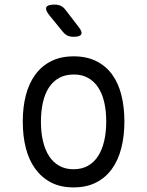

<svg xmlns="http://www.w3.org/2000/svg" viewBox="-20 -805 640 835"><path d="M300 10Q244 10 203 -11Q162 -32 134 -70Q106 -108 92.5 -160.5Q79 -213 79 -276Q79 -339 92.5 -391Q106 -443 133.5 -480.5Q161 -518 202.5 -539Q244 -560 301 -560Q357 -560 399 -539Q441 -518 468 -480.5Q495 -443 508 -391Q521 -339 521 -277Q521 -213 507.5 -160.5Q494 -108 466.5 -70Q439 -32 397.5 -11Q356 10 300 10ZM300 -69Q336 -69 362.5 -84Q389 -99 406.5 -126Q424 -153 433 -191.5Q442 -230 442 -277Q442 -322 433.5 -359.5Q425 -397 407.5 -424Q390 -451 363.5 -466Q337 -481 301 -481Q264 -481 237 -466Q210 -451 192.5 -424Q175 -397 166.5 -359Q158 -321 158 -275Q158 -229 167 -191Q176 -153 193.5 -126Q211 -99 237.5 -84Q264 -69 300 -69ZM254 -666 195 -738Q176 -762 181.5 -773.5Q187 -785 217 -785Q233 -785 244.5 -779.5Q256 -774 265 -762L321 -689Q339 -667 333.5 -656Q328 -645 300 -645Q285 -645 274 -650Q263 -655 254 -666Z"/></svg>

Font: Maple Mono NL Light
Style: Regular
Weight: 300
Monospace: yes
Designer: subframe7536
Version: Version 7.000